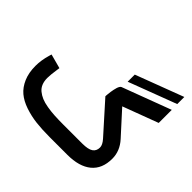

<svg xmlns="http://www.w3.org/2000/svg" viewBox="-191 -1084 1319 1319"><g transform="rotate(45 468.0 -424.5)"><path d="M902.2 -780.3 552.7 -648.1V-717.1L902.2 -849.2ZM515.1 -469.2Q515.1 -471.7 515.4 -475.6Q515.6 -479.5 516.8 -491.7Q518.1 -503.9 519.5 -514.9Q521 -525.9 523.9 -539.6Q526.9 -553.2 530 -563.7Q533.2 -574.2 538.3 -582.3Q543.5 -590.3 548.8 -592.3L903.8 -725.6V-598.6L646 -502L797.4 -335.4Q852.5 -274.4 852.5 -199.7Q852.5 -101.6 791 -50.8Q729.5 0 614.7 0H442.9Q368.7 0 310.3 -6.8Q252 -13.7 197.3 -32.2Q142.6 -50.8 106.7 -81.1Q70.8 -111.3 49.3 -160.9Q27.8 -210.4 27.8 -276.9Q27.8 -332.5 45.4 -392.1L50.8 -410.6L68.8 -405.8L138.2 -387.2L155.3 -382.3L152.8 -365.2Q144 -306.6 144 -275.9Q144 -244.6 153.6 -220.9Q163.1 -197.3 182.6 -181.2Q202.1 -165 227.5 -154.3Q252.9 -143.6 289.1 -137.5Q325.2 -131.3 362.8 -129.2Q400.4 -127 449.7 -127H631.3Q689.5 -127 713.9 -143.8Q738.3 -160.6 738.3 -194.3Q738.3 -219.7 710.4 -251Z"/></g></svg>

Font: Samim WOL
Style: Bold-WOL
Weight: 700
Foundry: DejaVu fonts team - Redesigned by Saber Rastikerdar
Version: Version 4.0.5